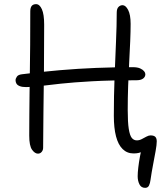

<svg xmlns="http://www.w3.org/2000/svg" viewBox="-20 -729 806 926"><path d="M680 177Q661 177 652.5 160Q644 143 644 121Q644 104 647 78.5Q650 53 655 26Q660 -1 666 -24L693 -19Q680 -7 665.5 2Q651 11 624 11Q593 11 571.5 -10Q550 -31 539.5 -71.5Q529 -112 529 -171Q529 -266 532.5 -357Q536 -448 539.5 -528Q543 -608 543 -668Q543 -687 551.5 -695.5Q560 -704 571 -704Q586 -704 598 -681Q610 -658 610 -614Q610 -578 608 -530Q606 -482 603 -427Q600 -372 598 -313.5Q596 -255 596 -199Q596 -139 601 -107.5Q606 -76 615.5 -64Q625 -52 640 -52Q652 -52 663.5 -58Q675 -64 686 -70Q697 -76 706 -76Q722 -76 729 -69Q736 -62 736 -47Q736 -31 730.5 -0.5Q725 30 718 66.5Q711 103 706 138Q704 155 698.5 166Q693 177 680 177ZM163 12Q148 12 134.5 -7Q121 -26 121 -75Q121 -130 121.5 -179Q122 -228 122.5 -278Q123 -328 124 -385Q125 -442 125.5 -512.5Q126 -583 126 -674Q126 -692 133 -700.5Q140 -709 154 -709Q171 -709 182 -684.5Q193 -660 193 -610Q193 -498 192 -390.5Q191 -283 189.5 -187.5Q188 -92 188 -16Q188 -5 181 3.5Q174 12 163 12ZM106 -309Q87 -309 75.5 -313.5Q64 -318 59.5 -325.5Q55 -333 55 -342Q55 -350 61.5 -359.5Q68 -369 87 -371Q181 -383 269 -390.5Q357 -398 444 -401.5Q531 -405 620 -405Q643 -405 656 -399Q669 -393 675 -385.5Q681 -378 681 -371Q681 -358 670 -350Q659 -342 639 -342Q513 -342 423.5 -337Q334 -332 273.5 -325.5Q213 -319 173.5 -314Q134 -309 106 -309Z"/></svg>

Font: Shantell Sans Light
Style: Regular
Weight: 300
Designer: Stephen Nixon, Anya Danilova, Shantell Martin
Foundry: Arrow Type
Version: Version 1.011;[c5ecc13dd]